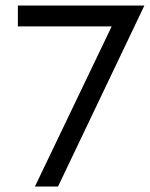

<svg xmlns="http://www.w3.org/2000/svg" viewBox="-20 -699 547 698"><path d="M45 -603H386L107 -21H191L505 -679H45Z"/></svg>

Font: SpinnyJost Regular
Style: Regular
Weight: 400
Version: Version 3.710